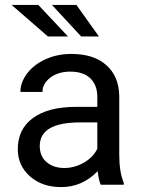

<svg xmlns="http://www.w3.org/2000/svg" viewBox="-20 -760 584 790"><path d="M27.8 0ZM394.5 0Q386.7 -15.6 381.8 -55.7Q318.8 9.8 231.4 9.8Q153.3 9.8 103.3 -34.4Q53.2 -78.6 53.2 -146.5Q53.2 -229 116 -274.7Q178.7 -320.3 292.5 -320.3H380.4V-361.8Q380.4 -409.2 352.1 -437.3Q323.7 -465.3 268.6 -465.3Q220.2 -465.3 187.5 -440.9Q154.8 -416.5 154.8 -381.8H64Q64 -421.4 92 -458.3Q120.1 -495.1 168.2 -516.6Q216.3 -538.1 273.9 -538.1Q365.2 -538.1 417 -492.4Q468.8 -446.8 470.7 -366.7V-123.5Q470.7 -50.8 489.3 -7.8V0ZM244.6 -68.8Q287.1 -68.8 325.2 -90.8Q363.3 -112.8 380.4 -147.9V-256.3H309.6Q143.6 -256.3 143.6 -159.2Q143.6 -116.7 171.9 -92.8Q200.2 -68.8 244.6 -68.8ZM259.8 -609.9H177.2L27.8 -739.7H137.7ZM387.2 -609.9H314L193.8 -739.7H294.4Z"/></svg>

Font: Roboto
Style: Regular
Weight: 400
Designer: Google
Version: Version 2.134; 2016; ttfautohint (v1.6)